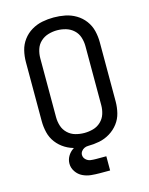

<svg xmlns="http://www.w3.org/2000/svg" viewBox="-133 -826 843 1084"><g transform="rotate(-15 288.0 -284.5)"><path d="M313 174H373V91H313Q297 91 281.5 89Q266 87 254 75.5Q242 64 242 48Q242 37 249 27.5Q256 18 266.5 13Q277 8 288 8V-22Q265 -22 243.5 -16.5Q222 -11 203 2Q184 15 172.5 35Q161 55 161 78Q161 103 176 125Q191 147 214 158Q237 169 262.5 171.5Q288 174 313 174ZM288 8Q322 8 355 1.5Q388 -5 417.5 -23Q447 -41 467.5 -68Q488 -95 496 -128Q504 -161 504 -195V-540Q504 -574 496 -607Q488 -640 467.5 -667.5Q447 -695 417.5 -712.5Q388 -730 355 -736.5Q322 -743 288 -743Q254 -743 221 -736.5Q188 -730 158.5 -712.5Q129 -695 108.5 -667.5Q88 -640 80 -607Q72 -574 72 -540V-195Q72 -161 80 -128Q88 -95 108.5 -68Q129 -41 158.5 -23Q188 -5 221 1.5Q254 8 288 8ZM288 -68Q262 -68 236.5 -75Q211 -82 191.5 -100.5Q172 -119 164 -144Q156 -169 156 -195V-540Q156 -566 164 -591.5Q172 -617 191.5 -635Q211 -653 236.5 -660.5Q262 -668 288 -668Q314 -668 339.5 -660.5Q365 -653 384.5 -635Q404 -617 412 -591.5Q420 -566 420 -540V-195Q420 -169 412 -144Q404 -119 384.5 -100.5Q365 -82 339.5 -75Q314 -68 288 -68Z"/></g></svg>

Font: Iosevka SS01 Extended
Style: Regular
Weight: 400
Width: 7
Monospace: yes
Designer: Belleve Invis
Foundry: Belleve Invis
Version: Version 3.4.7; ttfautohint (v1.8.3)